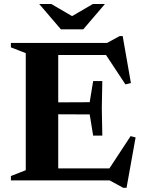

<svg xmlns="http://www.w3.org/2000/svg" viewBox="-20 -886 708 943"><path d="M482.5 -488 480 -354 482.5 -220H437.5L420.5 -324L189 -325V-383L420.5 -384L437.5 -488ZM623 -478 596 -471.5 485.5 -639 531 -616H182.5V-675H505.5L568 -709H582.5ZM503 -37 621.5 -217.5 646 -211 601.5 36.5H585.5L518.5 0H182.5V-59H539ZM33.5 0V-21.5L106.5 -50V-625L33.5 -653.5V-675H266V0ZM347.5 -799H320.5L436.5 -866.5H495.5L389 -742H279L172.5 -866.5H231.5Z"/></svg>

Font: Newsreader 24pt
Style: Bold
Weight: 700
Designer: Hugues Gentile
Foundry: Production Type
Version: Version 1.003